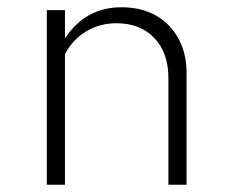

<svg xmlns="http://www.w3.org/2000/svg" viewBox="-20 -509 640 529"><path d="M109 0V-481H159V-403Q215 -489 315 -489Q369 -489 409 -466.5Q449 -444 471.5 -403Q494 -362 494 -308V0H444V-293Q444 -364 405 -404.5Q366 -445 301 -445Q255 -445 217.5 -422.5Q180 -400 159 -360V0Z"/></svg>

Font: Red Hat Mono
Style: Regular
Weight: 300
Monospace: yes
Designer: Pentagram, MCKL
Foundry: Pentagram, MCKL
Version: Version 1.023